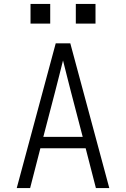

<svg xmlns="http://www.w3.org/2000/svg" viewBox="-20 -955 640 975"><path d="M65 0 263 -735H337L535 0H467L415 -202H185L133 0ZM200 -260H400L340 -490Q330 -529 320 -568.5Q310 -608 300 -648Q290 -608 280 -568.5Q270 -529 260 -490ZM465 -835H365V-935H465ZM135 -835V-935H235V-835Z"/></svg>

Font: Iosevka SS04 Light Extended
Style: Regular
Weight: 300
Width: 7
Monospace: yes
Designer: Belleve Invis
Foundry: Belleve Invis
Version: Version 19.0.0; ttfautohint (v1.8.4)